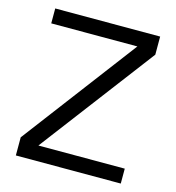

<svg xmlns="http://www.w3.org/2000/svg" viewBox="-99 -735 752 820"><g transform="rotate(15 277.0 -325.0)"><path d="M44.9 -649.9H508.8V-569.8L127 -65.9H508.8V0H44.9V-80.1L425.8 -584H44.9Z"/></g></svg>

Font: Overused Grotesk
Style: Regular
Weight: 400
Version: Version 0.002